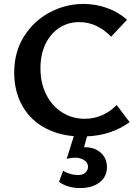

<svg xmlns="http://www.w3.org/2000/svg" viewBox="-20 -685 703 973"><path d="M522 162Q522 210 485 239Q448 268 386 268Q321 268 279 236L300 180Q314 190 334.5 196Q355 202 374 202Q400 202 413 189.5Q426 177 426 160Q426 139 406.5 126.5Q387 114 359 114Q341 114 318 120L354 5Q262 -3 193.5 -45Q125 -87 88.5 -157.5Q52 -228 52 -317Q52 -422 102 -501Q152 -580 232.5 -622.5Q313 -665 403 -665Q464 -665 521 -645Q578 -625 624 -585L543 -499Q472 -573 381 -573Q326 -573 281.5 -544.5Q237 -516 211 -463Q185 -410 185 -339Q185 -264 214.5 -205.5Q244 -147 295.5 -115Q347 -83 409 -83Q457 -83 499 -102Q541 -121 571 -153L637 -66Q544 1 421 6L406 61H409Q459 61 490.5 89Q522 117 522 162Z"/></svg>

Font: Ysabeau SC
Style: Bold
Weight: 700
Designer: Christian Thalmann (Catharsis Fonts)
Version: Version 0.003